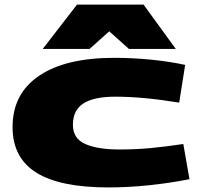

<svg xmlns="http://www.w3.org/2000/svg" viewBox="-20 -810 877 840"><path d="M35 -254Q35 -400 151 -478.5Q267 -557 480 -557Q559 -557 640.5 -549Q722 -541 790 -526L764 -361Q606 -387 484 -387Q391 -387 345 -357.5Q299 -328 299 -264Q299 -204 353 -180Q407 -156 503 -156Q573 -156 637.5 -162Q702 -168 782 -180L809 -26Q723 -9 632 0.5Q541 10 454 10Q242 10 138.5 -55Q35 -120 35 -254ZM167 -596 317 -790H608L749 -596H544L458 -673L372 -596Z"/></svg>

Font: Georama ExtraExtended ExtraBold
Style: Regular
Weight: 800
Width: 8
Designer: Jean-Baptiste Levee
Foundry: Production Type
Version: Version 1.000